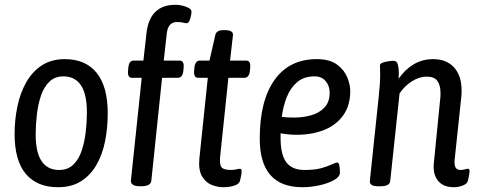

<svg xmlns="http://www.w3.org/2000/svg" viewBox="-20 -776 2003 802"><path d="M222 6Q135 6 88 -49.5Q41 -105 41 -216Q41 -277 53 -333Q65 -389 90 -433Q115 -477 155 -503Q195 -529 251 -529Q337 -529 383.5 -472Q430 -415 430 -302Q430 -242 419 -186.5Q408 -131 383 -87.5Q358 -44 318.5 -19Q279 6 222 6ZM227 -66Q263 -66 286 -88Q309 -110 321 -146Q333 -182 338 -224Q343 -266 343 -306Q343 -383 318 -420Q293 -457 245 -457Q209 -457 186 -434.5Q163 -412 151 -376Q139 -340 134 -297.5Q129 -255 129 -215Q129 -139 154 -102.5Q179 -66 227 -66Z M565 2Q524 2 527 -24L572 -451H531Q512 -451 515 -481L516 -493Q519 -523 538 -523H579L592 -639Q606 -756 713 -756Q726 -756 741.5 -752.5Q757 -749 768.5 -742.5Q780 -736 780 -727Q780 -716 774.5 -697.5Q769 -679 759 -679Q753 -679 744.5 -681.5Q736 -684 719 -684Q683 -684 677 -639L664 -523H730Q750 -523 747 -493L746 -481Q743 -451 723 -451H657L612 -20Q609 2 569 2Z M910 6Q891 6 866 -3Q841 -12 824.5 -38.5Q808 -65 813 -116L848 -451H808Q788 -451 791 -481L792 -493Q795 -523 815 -523H855L879 -628Q883 -650 912 -650H920Q956 -650 953 -628L941 -523H1008Q1028 -523 1025 -493L1024 -481Q1021 -451 1001 -451H934L900 -126Q896 -91 904.5 -78.5Q913 -66 945 -66Q956 -66 967 -68.5Q978 -71 983 -71Q991 -71 989 -55Q989 -51 986 -36.5Q983 -22 981 -17Q977 -7 958 -0.5Q939 6 910 6Z M1243 6Q1065 6 1065 -197Q1065 -356 1127 -442.5Q1189 -529 1303 -529Q1357 -529 1387.5 -506.5Q1418 -484 1430.5 -453Q1443 -422 1443 -396Q1443 -335 1413.5 -294Q1384 -253 1333.5 -233Q1283 -213 1219 -213Q1198 -213 1181.5 -215Q1165 -217 1152 -219Q1152 -210 1152 -200Q1152 -130 1176 -98Q1200 -66 1252 -66Q1296 -66 1323.5 -74Q1351 -82 1366.5 -89.5Q1382 -97 1389 -97Q1396 -97 1398 -81.5Q1400 -66 1400 -55Q1400 -38 1375.5 -24Q1351 -10 1314.5 -2Q1278 6 1243 6ZM1210 -285Q1244 -285 1278 -294Q1312 -303 1334.5 -326Q1357 -349 1357 -389Q1357 -417 1340.5 -437Q1324 -457 1294 -457Q1250 -457 1222 -433.5Q1194 -410 1178.5 -372Q1163 -334 1157 -288Q1171 -286 1184 -285.5Q1197 -285 1210 -285Z M1876 6Q1832 6 1810 -20.5Q1788 -47 1792 -93L1819 -365Q1820 -371 1820 -376.5Q1820 -382 1820 -387Q1820 -420 1807 -438Q1794 -456 1762 -456Q1732 -456 1701.5 -437Q1671 -418 1649 -386L1610 -20Q1608 2 1570 2H1559Q1522 2 1525 -22L1562 -373Q1568 -427 1568 -463Q1568 -477 1567.5 -486Q1567 -495 1567 -502Q1567 -510 1577.5 -514Q1588 -518 1601.5 -520Q1615 -522 1624 -522Q1638 -522 1642 -506Q1646 -490 1646 -470Q1646 -459 1645 -447Q1671 -485 1707.5 -507Q1744 -529 1789 -529Q1845 -529 1876.5 -494.5Q1908 -460 1908 -399Q1908 -393 1908 -386.5Q1908 -380 1907 -373L1879 -108Q1875 -66 1903 -66Q1914 -66 1922 -68.5Q1930 -71 1935 -71Q1943 -71 1941 -55Q1940 -46 1937.5 -34Q1935 -22 1933 -17Q1929 -7 1911.5 -0.5Q1894 6 1876 6Z"/></svg>

Font: Asap Condensed Condensed Regular
Style: Italic
Weight: 400
Width: 3
Italic angle: -6°
Designer: Pablo Cosgaya
Foundry: Omnibus-Type
Version: Version 3.001; ttfautohint (v1.8.4.7-5d5b)